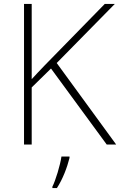

<svg xmlns="http://www.w3.org/2000/svg" viewBox="-20 -734 610 975"><path d="M570 0 268 -414 563 -714H512L206 -401C183 -377 161 -354 141 -332V-714H102V0H141V-290L239 -386L522 0ZM333 68V61H292C286 104 262 183 246 214V221H269C299 175 321 116 333 68Z"/></svg>

Font: Noto Sans Malayalam ExtraLight
Style: Regular
Weight: 200
Designer: Jelle Bosma - Monotype Design Team
Foundry: Monotype Imaging Inc.
Version: Version 2.104